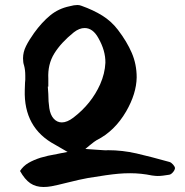

<svg xmlns="http://www.w3.org/2000/svg" viewBox="-20 -655 739 767"><path d="M154 92Q123 92 101 77Q79 62 60 28Q73 8 93.5 -4Q114 -16 142 -25Q168 -33 209 -40Q211 -41 221 -42.5Q231 -44 250 -48Q231 -59 219 -66Q207 -73 200 -77Q74 -144 79 -296L80 -325Q81 -330 81 -336.5Q81 -343 81 -353Q81 -376 76 -394Q72 -405 72 -422Q72 -447 84 -471Q96 -495 116 -523Q147 -566 180.5 -593.5Q214 -621 258 -630Q276 -635 289 -635Q298 -635 305 -632Q353 -615 389 -592.5Q425 -570 451 -536Q487 -489 506.5 -443.5Q526 -398 526 -346Q525 -281 484 -210Q438 -131 366 -95Q362 -93 355.5 -88Q349 -83 339 -75L321 -60L363 -57Q381 -56 393 -55Q405 -54 411 -55Q469 -55 525.5 -42Q582 -29 657 -8Q664 -6 671.5 2.5Q679 11 679 17Q678 25 670.5 33.5Q663 42 656 43Q643 45 632 46.5Q621 48 610 48Q606 48 600 47.5Q594 47 587 46Q544 37 500 37Q476 37 453.5 39Q431 41 403 45Q375 49 332 56Q316 59 295 63.5Q274 68 247 75Q227 80 212 83.5Q197 87 186 89Q170 92 154 92ZM227 -166Q248 -166 273 -185Q345 -240 380 -318Q399 -361 401 -404Q402 -452 373 -503Q351 -543 318 -543Q297 -543 275 -526Q224 -485 197 -441.5Q170 -398 173 -341V-309H171L173 -280Q173 -264 174 -250Q175 -236 177 -223Q181 -196 194.5 -181Q208 -166 227 -166Z"/></svg>

Font: Mansalva
Style: Regular
Weight: 400
Designer: Carolina Short
Foundry: Carolina Short
Version: Version 2.112; ttfautohint (v1.8.4.7-5d5b)